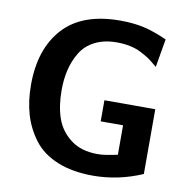

<svg xmlns="http://www.w3.org/2000/svg" viewBox="-81 -796 889 896"><g transform="rotate(10 363.0 -347.5)"><path d="M59 -348Q59 -518 148.5 -616.5Q238 -715 418 -715Q482 -715 531.5 -703.5Q581 -692 641 -665L618 -531Q616 -532 599.5 -546Q583 -560 569.5 -568.5Q556 -577 533.5 -588.5Q511 -600 482 -606Q453 -612 420 -612Q360 -612 316.5 -590Q273 -568 249.5 -529.5Q226 -491 215 -446Q204 -401 204 -348Q204 -272 224 -215Q244 -158 293.5 -120.5Q343 -83 420 -83Q439 -83 459.5 -86Q480 -89 495.5 -92.5Q511 -96 515 -96V-236H409V-336H650V-29Q536 20 417 20Q319 20 247.5 -9.5Q176 -39 136 -92Q96 -145 77.5 -208Q59 -271 59 -348Z"/></g></svg>

Font: Coval
Style: ExtraBold
Weight: 800
Foundry: Context Ltd
Version: Version 001.000